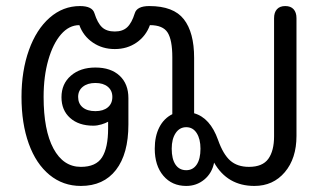

<svg xmlns="http://www.w3.org/2000/svg" viewBox="-20 -604 1069 634"><path d="M51 -284Q51 -370 75.5 -438.5Q100 -507 144 -545.5Q188 -584 244 -584Q285 -584 292 -560Q302 -528 317 -514Q332 -500 359 -500Q385 -500 400 -514Q415 -528 425 -560Q432 -584 473 -584Q553 -584 587 -540.5Q621 -497 621 -413V-230Q674 -215 700 -142Q717 -94 740.5 -73.5Q764 -53 802 -53Q847 -53 866 -79.5Q885 -106 885 -154V-544Q885 -563 894.5 -573.5Q904 -584 922 -584Q940 -584 949.5 -573.5Q959 -563 959 -544V-155Q959 -81 920.5 -35.5Q882 10 820 10Q731 10 687 -67Q680 -32 654.5 -11Q629 10 595 10Q548 10 519.5 -23.5Q491 -57 491 -113Q491 -154 506 -183.5Q521 -213 549 -227V-415Q549 -472 533.5 -496.5Q518 -521 475 -521Q462 -485 431 -463.5Q400 -442 359 -442Q318 -442 286.5 -463.5Q255 -485 242 -521Q208 -521 181.5 -490.5Q155 -460 139.5 -406Q124 -352 124 -284Q124 -174 156.5 -113.5Q189 -53 247 -53Q297 -53 317 -84.5Q337 -116 337 -180V-202Q328 -197 314.5 -193Q301 -189 288 -189Q240 -189 211.5 -214.5Q183 -240 183 -283Q183 -327 214 -354Q245 -381 295 -381Q346 -381 375 -354Q404 -327 404 -280V-193Q404 -96 363 -43Q322 10 247 10Q188 10 143.5 -26.5Q99 -63 75 -129.5Q51 -196 51 -284ZM351 -284Q351 -305 336 -317.5Q321 -330 295 -330Q269 -330 253.5 -317.5Q238 -305 238 -284Q238 -262 253 -249.5Q268 -237 295 -237Q321 -237 336 -249.5Q351 -262 351 -284ZM642 -113Q642 -145 629.5 -164.5Q617 -184 595 -184Q573 -184 560 -164.5Q547 -145 547 -113Q547 -79 559.5 -60.5Q572 -42 595 -42Q617 -42 629.5 -60.5Q642 -79 642 -113Z"/></svg>

Font: Kodchasan
Style: Regular
Weight: 400
Version: Version 1.000; ttfautohint (v1.6)